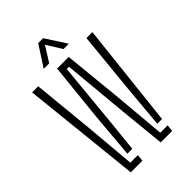

<svg xmlns="http://www.w3.org/2000/svg" viewBox="-224 -829 912 912"><g transform="rotate(-45 232.5 -372.5)"><path d="M294 0 271 -229 240 -562H225L193 -229L177 -74H144L163 -296L194 -596H272L302 -296L325 -34H374.5L371 0ZM93 0 30 -600H71L101 -296L124 -34H174.5L171 0ZM345 -74 365 -296 395 -600H435L377 -74ZM148 -640 216 -745H249L317 -640H281L233 -717L185 -640Z"/></g></svg>

Font: Big Shoulders Stencil Text Thin
Style: Regular
Weight: 100
Designer: Patric King
Foundry: XO Type Co
Version: Version 2.001